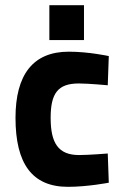

<svg xmlns="http://www.w3.org/2000/svg" viewBox="-20 -711 476 743"><path d="M246 -511C107 -511 40 -421 40 -255C40 -78 104 12 243 12C319 12 401 -4 401 -4L397 -117C397 -117 324 -111 286 -111C205 -111 176 -158 176 -255C176 -350 204 -388 285 -388C323 -388 397 -381 397 -381L401 -494C401 -494 324 -511 246 -511ZM171 -556H305V-691H171Z"/></svg>

Font: TitilliumMaps29L
Style: 999 wt
Weight: 900
Designer: Campivisivi
Foundry: Accademia di Belle Arti di Urbino and students of MA course of Visual design